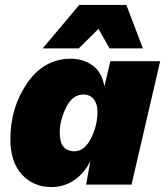

<svg xmlns="http://www.w3.org/2000/svg" viewBox="-20 -748 669 778"><path d="M153 -552 301 -728H492L559 -552H424L379 -631L299 -552ZM188 10Q115 10 68.5 -41Q22 -92 22 -184Q22 -312 90 -411Q158 -510 267 -510Q317 -510 355 -483Q393 -456 403 -398L427 -500H629L513 0H329L346 -95Q321 -45 280 -17.5Q239 10 188 10ZM282 -135Q322 -135 348.5 -187Q375 -239 375 -295Q375 -327 360 -346Q345 -365 318 -365Q274 -365 248 -313Q222 -261 222 -210Q222 -135 282 -135Z"/></svg>

Font: Elaine Sans ExtraBold
Style: Italic
Weight: 800
Italic angle: -13°
Designer: Wei Huang
Foundry: Wei Huang
Version: Version 2.001;December 24, 2019;FontCreator 12.0.0.2547 64-b